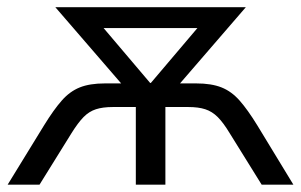

<svg xmlns="http://www.w3.org/2000/svg" viewBox="-20 -506 825 526"><path d="M0.9 0 100.7 -162.6Q127.2 -205.6 149.2 -230.5Q171.1 -255.5 198.5 -266.5Q225.8 -277.5 267.6 -277.5H338.2L329.8 -256.8L131.6 -486.3H653.5L455.3 -256.8L446.4 -277.5H517.5Q559.3 -277.5 586.9 -266.5Q614.5 -255.5 636.6 -230.3Q658.8 -205.1 684.9 -162.6L783.8 0H696.9L609 -141.5Q591.9 -169.8 576.5 -185.3Q561 -200.7 542.3 -206.7Q523.6 -212.8 495.8 -212.8H433.1V0H352.1V-212.8H289.3Q261.5 -212.8 242.8 -206.7Q224.1 -200.7 208.9 -185.3Q193.8 -169.8 176.1 -141.5L88.2 0ZM391.3 -278.8H393.3L542 -454.1V-429.2H242.6V-454.1Z"/></svg>

Font: Nunito Sans 12pt ExtraLight
Style: Regular
Weight: 200
Designer: Vernon Adams
Foundry: Vernon Adams
Version: Version 3.101;gftools[0.9.27]